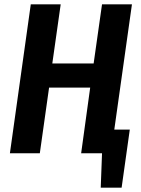

<svg xmlns="http://www.w3.org/2000/svg" viewBox="-20 -712 653 892"><path d="M511 -110H583L545 160H448L454 0H357L399 -305H208L165 0H26L123 -692H262L223 -417H415L454 -692H593Z"/></svg>

Font: Fira Sans Condensed SemiBold
Style: Italic
Weight: 600
Width: 3
Italic angle: -8°
Designer: bBox Type GmbH & Carrois Corporate GbR & Edenspiekermann AG
Foundry: bBox Type GmbH & Carrois Corporate GbR & Edenspiekermann AG
Version: Version 4.301